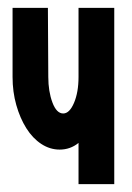

<svg xmlns="http://www.w3.org/2000/svg" viewBox="-20 -471 336 489"><path d="M180 -2V-107Q159 -90 132 -90Q107 -90 85 -104.5Q63 -119 47 -144.5Q31 -170 21.5 -203.5Q12 -237 12 -275V-451H102L103 -275Q103 -238 113.5 -210Q124 -182 141 -182Q157 -182 168.5 -209Q180 -236 180 -275V-451H271V-2Z"/></svg>

Font: Fundamental  Brigade Condensed
Style: Regular
Weight: 400
Width: 3
Designer: Peter Wiegel, original typeface by Carl Albert Fahrenwaldt 1901
Foundry: Peter Wiegel
Version: Version 0.000 2012 initial release